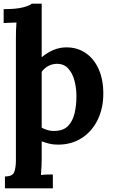

<svg xmlns="http://www.w3.org/2000/svg" viewBox="-24 -775 617 1050"><path d="M3 255V190Q45 190 54 165.5Q63 141 63 101V-565Q63 -583 63.5 -606.5Q64 -630 66 -652Q50 -651 28.5 -650.5Q7 -650 -4 -649V-725Q66 -725 103 -735Q140 -745 150 -755H204V-462Q269 -516 339 -516Q399 -516 444.5 -485Q490 -454 515.5 -397Q541 -340 541 -263Q541 -183 510 -119.5Q479 -56 423 -20Q367 16 293 16Q266 16 244.5 10.5Q223 5 204 -2V94Q204 108 203 133.5Q202 159 200 182Q217 180 236 179.5Q255 179 265 179V255ZM276 -59Q323 -60 348.5 -86.5Q374 -113 384 -156Q394 -199 394 -248Q394 -294 383 -335Q372 -376 348 -401.5Q324 -427 285 -426Q260 -425 239 -413.5Q218 -402 204 -382V-77Q215 -70 235 -64Q255 -58 276 -59Z"/></svg>

Font: Lora
Style: Bold
Weight: 700
Designer: Olga Karpushina, Alexei Vanyashin (Cyrillic)
Foundry: Cyreal
Version: Version 3.006; ttfautohint (v1.8.4.7-5d5b);gftools[0.9.30]